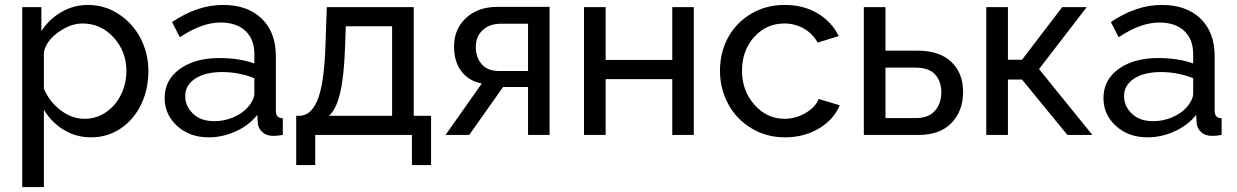

<svg xmlns="http://www.w3.org/2000/svg" viewBox="-20 -551 5050 784"><path d="M159.2 -103V212.9H70.8V-522H148.9V-423.8Q180.2 -472.7 230.5 -501.7Q280.8 -530.8 338.9 -530.8Q408.2 -530.8 465.6 -492.9Q522.9 -455.1 554.4 -393.6Q585.9 -332 585.9 -261.2Q585.9 -187 556.6 -125.2Q527.3 -63.5 473.4 -26.9Q419.4 9.8 352.1 9.8Q290 9.8 240 -21Q189.9 -51.8 159.2 -103ZM496.1 -261.2Q496.1 -340.8 444.1 -397.9Q392.1 -455.1 316.9 -455.1Q268.1 -455.1 218.5 -419.7Q168.9 -384.3 159.2 -337.9V-189Q181.2 -136.2 227.3 -101.1Q273.4 -65.9 325.2 -65.9Q375 -65.9 414.8 -94.2Q454.6 -122.6 475.3 -167Q496.1 -211.4 496.1 -261.2Z M652.3 -150.9Q652.3 -224.6 714.1 -269.3Q775.9 -314 875.5 -314Q956.5 -314 1018.6 -292V-330.1Q1018.6 -390.6 982.2 -424.8Q945.8 -459 880.4 -459Q803.7 -459 714.4 -398.9L682.6 -460.9Q785.6 -530.8 890.6 -530.8Q990.7 -530.8 1048.6 -475.1Q1106.4 -419.4 1106.4 -320.8V-100.1Q1106.4 -83.5 1113 -76.2Q1119.6 -68.8 1134.8 -67.9V0Q1110.8 3.9 1096.7 3.9Q1067.4 3.9 1050.8 -12Q1034.2 -27.8 1032.7 -48.8L1030.8 -82Q997.1 -39.1 942.6 -14.6Q888.2 9.8 832.5 9.8Q754.4 9.8 703.4 -36.6Q652.3 -83 652.3 -150.9ZM992.7 -113.8Q1004.4 -127 1011.5 -141.8Q1018.6 -156.7 1018.6 -167V-231.9Q955.1 -256.8 886.7 -256.8Q818.8 -256.8 777.6 -230.2Q736.3 -203.6 736.3 -158.2Q736.3 -117.7 768.1 -86.9Q799.8 -56.2 855.5 -56.2Q895.5 -56.2 932.9 -72Q970.2 -87.9 992.7 -113.8Z M1189.5 123V-78.1H1200.2Q1223.6 -78.1 1241.2 -91.3Q1258.8 -104.5 1273.7 -136.2Q1288.6 -168 1297.6 -226.8Q1306.6 -285.6 1309.1 -371.1L1314.5 -522H1669.4V-78.1H1740.2V123H1662.1V0H1267.1V123ZM1323.2 -78.1H1581.1V-443.8H1392.1L1389.2 -362.8Q1384.8 -237.8 1368.7 -170.7Q1352.5 -103.5 1323.2 -78.1Z M1799.3 0 1947.3 -210Q1895 -220.2 1864.5 -259.3Q1834 -298.3 1834 -361.8Q1834 -432.1 1882.8 -477.5Q1931.6 -522.9 2010.3 -522.9H2224.1V0H2136.2V-195.8H2034.2L1896 0ZM2016.1 -261.2H2136.2V-454.1H2025.9Q1979 -454.1 1950.9 -428Q1922.9 -401.9 1922.9 -359.9Q1922.9 -316.4 1947 -288.8Q1971.2 -261.2 2016.1 -261.2Z M2364.7 0V-522H2453.1V-306.2H2725.1V-522H2813V0H2725.1V-228H2453.1V0Z M3185.5 9.8Q3108.9 9.8 3047.6 -27.6Q2986.3 -64.9 2953.1 -127Q2919.9 -189 2919.9 -262.2Q2919.9 -335.9 2952.4 -396.7Q2984.9 -457.5 3045.9 -494.1Q3106.9 -530.8 3184.6 -530.8Q3260.7 -530.8 3318.1 -496.8Q3375.5 -462.9 3404.8 -403.8L3318.8 -377Q3298.8 -413.6 3262.5 -434.3Q3226.1 -455.1 3182.6 -455.1Q3109.4 -455.1 3059.6 -399.9Q3009.8 -344.7 3009.8 -262.2Q3009.8 -180.2 3060.8 -123Q3111.8 -65.9 3183.6 -65.9Q3229 -65.9 3269.8 -89.8Q3310.5 -113.8 3322.8 -147L3408.7 -121.1Q3385.3 -63 3324.2 -26.6Q3263.2 9.8 3185.5 9.8Z M3507.3 0V-522H3595.7V-344.2H3725.6Q3815.9 -344.2 3864.3 -298.6Q3912.6 -252.9 3912.6 -175.8Q3912.6 -97.7 3865.2 -48.8Q3817.9 0 3731.4 0ZM3595.7 -68.8H3719.7Q3771.5 -68.8 3797.6 -98.6Q3823.7 -128.4 3823.7 -173.8Q3823.7 -218.8 3798.6 -246.8Q3773.4 -274.9 3717.3 -274.9H3595.7Z M4007.3 0V-522H4095.7V-307.1H4153.3L4317.4 -522H4417.5L4222.7 -269L4440.4 0H4338.4L4153.3 -226.1H4095.7V0Z M4485.8 -150.9Q4485.8 -224.6 4547.6 -269.3Q4609.4 -314 4709 -314Q4790 -314 4852.1 -292V-330.1Q4852.1 -390.6 4815.7 -424.8Q4779.3 -459 4713.9 -459Q4637.2 -459 4547.9 -398.9L4516.1 -460.9Q4619.1 -530.8 4724.1 -530.8Q4824.2 -530.8 4882.1 -475.1Q4939.9 -419.4 4939.9 -320.8V-100.1Q4939.9 -83.5 4946.5 -76.2Q4953.1 -68.8 4968.3 -67.9V0Q4944.3 3.9 4930.2 3.9Q4900.9 3.9 4884.3 -12Q4867.7 -27.8 4866.2 -48.8L4864.3 -82Q4830.6 -39.1 4776.1 -14.6Q4721.7 9.8 4666 9.8Q4587.9 9.8 4536.9 -36.6Q4485.8 -83 4485.8 -150.9ZM4826.2 -113.8Q4837.9 -127 4845 -141.8Q4852.1 -156.7 4852.1 -167V-231.9Q4788.6 -256.8 4720.2 -256.8Q4652.3 -256.8 4611.1 -230.2Q4569.8 -203.6 4569.8 -158.2Q4569.8 -117.7 4601.6 -86.9Q4633.3 -56.2 4689 -56.2Q4729 -56.2 4766.4 -72Q4803.7 -87.9 4826.2 -113.8Z"/></svg>

Font: Rawline Medium
Style: Regular
Weight: 500
Designer: Matt McInerney, Pablo Impallari, Rodrigo Fuenzalida
Foundry: Matt McInerney, Pablo Impallari, Rodrigo Fuenzalida
Version: Version 4.020;PS 004.020;hotconv 1.0.88;makeotf.lib2.5.64775